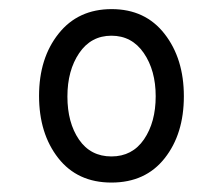

<svg xmlns="http://www.w3.org/2000/svg" viewBox="-20 -796 479 413"><path d="M106 -723.6Q147.9 -776.4 220.2 -776.4Q292.5 -776.4 334 -723.1Q375.5 -669.9 375.5 -588.9Q375.5 -507.8 334.2 -455.6Q293 -403.3 219.7 -403.3Q146.5 -403.3 105.2 -456.1Q64 -508.8 64 -589.8Q64 -670.9 106 -723.6ZM150.4 -681.9Q125 -644.5 125 -588.4Q125 -532.2 149.9 -495.8Q174.8 -459.5 219.7 -459.5Q264.6 -459.5 289.8 -496.3Q314.9 -533.2 314.9 -588.9Q314.9 -644.5 289.3 -681.9Q263.7 -719.2 219.7 -719.2Q175.8 -719.2 150.4 -681.9Z"/></svg>

Font: Oxygen-Regular
Style: Regular
Weight: 400
Designer: Vernon Adams
Foundry: Vernon Adams
Version: Version Release 0.2.3 webfont; ttfautohint (v0.93.3-1d66) -l